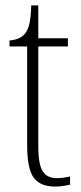

<svg xmlns="http://www.w3.org/2000/svg" viewBox="-20 -677 300 707"><path d="M183 10Q128 10 104 -23Q80 -56 80 -142V-506H15V-528Q54 -531 72 -553Q84 -568 89 -593Q94 -618 95 -657H121V-536H230V-506H121V-139Q121 -71 137.5 -46Q154 -21 188 -21Q202 -21 213 -22.5Q224 -24 238 -27V3Q225 6 210.5 8Q196 10 183 10Z"/></svg>

Font: Noto Serif Myanmar Condensed ExtraLight
Style: Regular
Weight: 200
Width: 3
Designer: Ben Mitchell and the Monotype Design Team
Foundry: Monotype Imaging Inc.
Version: Version 2.106; ttfautohint (v1.8.4.7-5d5b)